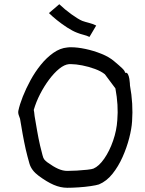

<svg xmlns="http://www.w3.org/2000/svg" viewBox="-20 -881 689 910"><path d="M299 9Q267 9 234.5 -5Q202 -19 163 -48Q129 -73 119.5 -106Q110 -139 102 -173Q94 -209 87.5 -245Q81 -281 75 -318Q74 -322 69.5 -333.5Q65 -345 67 -356Q73 -385 88 -423Q103 -461 124.5 -500.5Q146 -540 173.5 -574Q201 -608 233 -630.5Q265 -653 299 -656Q304 -657 309 -657Q314 -657 318 -657Q347 -657 385 -649Q423 -641 460.5 -626Q498 -611 522 -590Q546 -570 559 -557.5Q572 -545 573 -536Q582 -538 586.5 -529Q591 -520 593 -508Q595 -496 595.5 -486.5Q596 -477 596 -476Q604 -433 606.5 -390Q609 -347 606 -306Q604 -272 592.5 -227Q581 -182 561 -137Q541 -92 513 -57Q485 -22 449 -7Q437 -3 410 1Q383 5 352.5 7Q322 9 299 9ZM299 -71Q318 -71 344.5 -72.5Q371 -74 393.5 -76.5Q416 -79 423 -82Q449 -93 474 -129Q499 -165 516 -214Q533 -263 536 -312Q542 -382 527 -462L477 -529Q460 -543 430.5 -554Q401 -565 370 -571Q339 -577 318 -577H307Q285 -575 260.5 -555Q236 -535 212.5 -503.5Q189 -472 170 -435Q151 -398 140 -360Q141 -356 142 -349Q143 -342 144 -331Q150 -296 156 -261Q162 -226 170 -191Q178 -160 181.5 -145.5Q185 -131 190 -125Q195 -119 204 -112Q233 -91 255.5 -81Q278 -71 299 -71ZM404 -706Q392 -712 376 -716Q360 -720 345 -726Q324 -734 298.5 -750.5Q273 -767 250 -785.5Q227 -804 212 -819L261 -861Q287 -836 319 -813Q351 -790 370 -782Q384 -777 402 -772.5Q420 -768 436 -760Z"/></svg>

Font: Syne Tactile
Style: Regular
Weight: 400
Designer: Lucas Descroix
Foundry: Bonjour Monde
Version: Version 2.100; ttfautohint (v1.8.3)